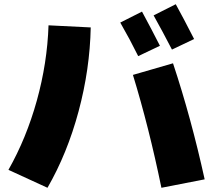

<svg xmlns="http://www.w3.org/2000/svg" viewBox="-20 -840 1040 910"><path d="M738 -623 635 -574Q596 -653 550 -733L653 -785Q699 -700 738 -623ZM900 -655 795 -605Q750 -692 708 -767L813 -820Q849 -755 900 -655ZM950 10 745 50Q686 -237 610 -485L800 -540Q886 -281 950 10ZM205 50 20 -35Q105 -185 154.5 -363Q204 -541 210 -720L410 -710Q406 -512 352.5 -312.5Q299 -113 205 50Z"/></svg>

Font: Mplus 1p Black
Style: Regular
Weight: 900
Version: Version 1.061